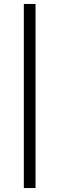

<svg xmlns="http://www.w3.org/2000/svg" viewBox="-20 -749 300 967"><path d="M100 198V-729H159V198Z"/></svg>

Font: Frank Ruhl Libre
Style: Regular
Weight: 400
Designer: Yanek Iontef
Foundry: Fontef
Version: Version 6.004